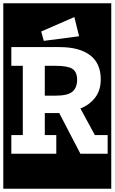

<svg xmlns="http://www.w3.org/2000/svg" viewBox="-30 -937 698 1170"><path d="M-10 213V-917H648V213ZM237 -688 452 -716 423 -833 221 -745ZM460 0H626V-114H548L460 -276Q516 -298 550 -342.5Q584 -387 584 -453Q584 -551 519 -600.5Q454 -650 333 -650H39V-536H109V-114H39V0H313V-114H243V-248H331ZM440 -450Q440 -404 412 -379Q384 -354 307 -354H243V-536H309Q382 -536 411 -517.5Q440 -499 440 -450Z"/></svg>

Font: Zilla Slab Highlight
Style: Bold
Weight: 700
Designer: Typotheque Type Foundry
Foundry: Typotheque type foundry
Version: Version 1.1; 2017; ttfautohint (v1.6)